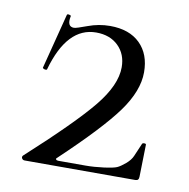

<svg xmlns="http://www.w3.org/2000/svg" viewBox="-56 -465 513 520"><g transform="rotate(10 201.0 -205.0)"><path d="M37 -12Q161 -125 210 -185Q259 -245 259 -294Q259 -330 236 -352.5Q213 -375 175 -375Q95 -375 61 -254Q61 -252 57.5 -252Q54 -252 51.5 -253.5Q49 -255 49 -256L88 -408Q89 -412 97 -409Q100 -408 99 -406Q93 -377 113 -377Q119 -377 148.5 -388Q178 -399 209 -399Q262 -399 291.5 -370Q321 -341 321 -291Q321 -240 279 -182Q237 -124 129 -22Q126 -20 127.5 -17.5Q129 -15 134 -15Q185 -15 208.5 -15Q232 -15 258.5 -18.5Q285 -22 294 -26Q303 -30 316 -41Q329 -52 334 -64Q339 -76 349 -99Q350 -102 355 -102Q360 -102 360 -99L358 -11Q358 0 349 0H44Q39 0 36.5 -4Q34 -8 37 -12Z"/></g></svg>

Font: Cormorant
Style: Regular
Weight: 400
Designer: Christian Thalmann (Catharsis Fonts)
Version: Version 1.000;PS 001.000;hotconv 1.0.70;makeotf.lib2.5.58329